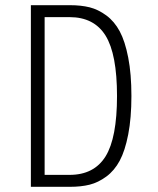

<svg xmlns="http://www.w3.org/2000/svg" viewBox="-20 -720 610 740"><path d="M99 0V-700H250Q292.5 -700 325.5 -691.8Q358.5 -683.5 389.8 -660.5Q421 -637.5 441.5 -599.2Q462 -561 474.2 -498Q486.5 -435 486.5 -350Q486.5 -265 474.2 -202Q462 -139 441.5 -100.8Q421 -62.5 389.8 -39.5Q358.5 -16.5 325.5 -8.2Q292.5 0 250 0ZM152 -46H248Q342.5 -46 386.8 -117.2Q431 -188.5 431 -350Q431 -511.5 386.8 -582.8Q342.5 -654 248 -654H152Z"/></svg>

Font: League Mono Narrow UltraLight
Style: Regular
Weight: 200
Width: 3
Designer: Tyler Finck
Foundry: The League of Moveable Type / Tyler Finck
Version: Version 2.210